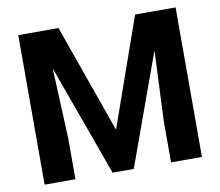

<svg xmlns="http://www.w3.org/2000/svg" viewBox="-78 -805 1032 899"><g transform="rotate(-10 438.0 -355.5)"><path d="M63.5 -710.9V0H210V-194.3L195.3 -529.3L386.7 0H487.3L679.2 -529.8L664.6 -194.3V0H811.5V-710.9H619.1L437.5 -195.3L254.9 -710.9Z"/></g></svg>

Font: Shabnam
Style: Bold
Weight: 700
Foundry: DejaVu fonts team - Redesigned by Saber Rastikerdar - Based on Vazir font
Version: Version 5.0.1